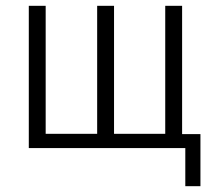

<svg xmlns="http://www.w3.org/2000/svg" viewBox="-20 -509 746 660"><path d="M617 131V0H79V-489H137V-49H314V-489H372V-49H548V-489H606V-48H669V131Z"/></svg>

Font: Nunito Sans 10pt Condensed Light
Style: Regular
Weight: 300
Width: 3
Designer: Vernon Adams
Foundry: Vernon Adams
Version: Version 3.101;gftools[0.9.27]